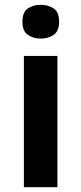

<svg xmlns="http://www.w3.org/2000/svg" viewBox="-20 -776 337 796"><path d="M149 -756Q118 -756 95.5 -741Q73 -726 73 -686Q73 -647 95.5 -631.5Q118 -616 149 -616Q180 -616 202.5 -631.5Q225 -647 225 -686Q225 -726 202.5 -741Q180 -756 149 -756ZM218 -544H79V0H218Z"/></svg>

Font: Noto Sans UI
Style: Bold
Weight: 700
Designer: Monotype Design Team
Foundry: Monotype Imaging Inc.
Version: Version 1.901